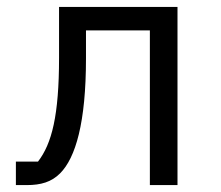

<svg xmlns="http://www.w3.org/2000/svg" viewBox="-20 -536 640 556"><path d="M26 0H57C99 0 129 -9 154 -34C199 -79 229 -181 229 -367V-448H414V0H494V-516H151V-369C151 -201 130 -120 90 -68H26Z"/></svg>

Font: IBM Plex Mono
Style: Regular
Weight: 400
Monospace: yes
Designer: Mike Abbink, Paul van der Laan, Pieter van Rosmalen
Foundry: Bold Monday
Version: Version 2.004